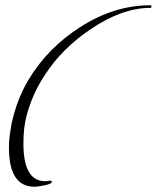

<svg xmlns="http://www.w3.org/2000/svg" viewBox="-20 -648 596 730"><path d="M111 62Q14 62 14 -87Q14 -111 17 -133.5Q20 -156 24 -178Q44 -270 88 -344Q160 -465 285 -545Q414 -628 551 -628Q556 -628 556 -623Q556 -618 551 -618Q444 -618 323 -536Q214 -462 150 -362Q103 -291 81 -208Q69 -163 69 -102Q69 41 152 41Q158 41 162 40Q165 39 167.5 39Q170 39 171 39Q177 39 177 44Q177 51 148 57Q137 59 127.5 60.5Q118 62 111 62Z"/></svg>

Font: Ruthie
Style: Regular
Weight: 400
Designer: Robert E. Leuschke
Foundry: Robert E. Leuschke
Version: Version 1.012